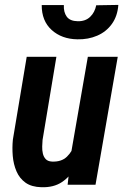

<svg xmlns="http://www.w3.org/2000/svg" viewBox="-20 -763 516 793"><path d="M273.9 -132.3 342.8 -528.3H466.3L374.5 0H259.3ZM304.2 -237.3 336.4 -238.8Q332 -197.8 321.5 -153.8Q311 -109.9 290.5 -72Q270 -34.2 236.1 -11.2Q202.1 11.7 151.4 10.3Q110.4 9.3 85.4 -8.5Q60.5 -26.4 48.1 -55.4Q35.6 -84.5 32.7 -118.9Q29.8 -153.3 33.2 -186.5L90.3 -528.3H212.9L155.8 -185.1Q154.8 -173.3 154.3 -158Q153.8 -142.6 157 -128.9Q160.2 -115.2 168.7 -106Q177.2 -96.7 194.3 -95.7Q233.9 -93.8 256.6 -116Q279.3 -138.2 290 -172.1Q300.8 -206.1 304.2 -237.3ZM377.4 -741.2 468.8 -742.7Q465.3 -696.3 442.1 -664.1Q418.9 -631.8 381.6 -615.7Q344.2 -599.6 299.8 -600.6Q234.9 -601.6 193.4 -639.2Q151.9 -676.8 152.3 -742.2H243.7Q242.2 -712.9 255.6 -694.3Q269 -675.8 301.3 -675.3Q333 -674.8 352.3 -693.4Q371.6 -711.9 377.4 -741.2Z"/></svg>

Font: Roboto Condensed SemiBold
Style: Italic
Weight: 600
Italic angle: -12°
Designer: Christian Robertson
Foundry: Google
Version: Version 3.008; 2023